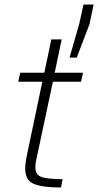

<svg xmlns="http://www.w3.org/2000/svg" viewBox="-20 -833 436 853"><path d="M251 0Q171 0 131.5 -15.5Q92 -31 92 -85Q92 -106 98 -136L168 -470H61L70 -510H177L208 -658H254L223 -510H349L340 -470H215L141 -122Q139 -115 138 -106Q137 -97 137 -90Q137 -55 166.5 -46Q196 -37 258 -37ZM289 -577 332 -727 351 -813H396L378 -727L321 -577Z"/></svg>

Font: Saira ExtraLight
Style: Italic
Weight: 200
Italic angle: -12°
Designer: Hector Gatti with collaboration of the Omnibus-Type team
Foundry: Omnibus-Type
Version: Version 1.100; ttfautohint (v1.8.3)